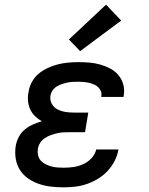

<svg xmlns="http://www.w3.org/2000/svg" viewBox="-20 -794 640 822"><path d="M253 8Q226 8 199 5Q172 2 147 -6.5Q122 -15 101 -29.5Q80 -44 66 -65.5Q52 -87 47.5 -113.5Q43 -140 47 -167Q50 -187 59.5 -206Q69 -225 85 -238.5Q101 -252 120 -260.5Q139 -269 159 -275Q143 -284 130 -296.5Q117 -309 109.5 -325.5Q102 -342 100 -361Q98 -380 102 -399Q105 -421 116 -442Q127 -463 145 -478Q163 -493 184.5 -503Q206 -513 228 -518.5Q250 -524 272 -526Q294 -528 316 -528Q340 -528 363.5 -526Q387 -524 409.5 -517.5Q432 -511 452 -500.5Q472 -490 486.5 -473Q501 -456 507.5 -433.5Q514 -411 510 -387Q510 -385 509.5 -383Q509 -381 509 -379H413Q413 -380 413.5 -381Q414 -382 414 -383Q416 -394 411.5 -404.5Q407 -415 399 -422Q391 -429 381 -433Q371 -437 360.5 -439.5Q350 -442 338.5 -443Q327 -444 316 -444Q304 -444 292 -443.5Q280 -443 268.5 -440.5Q257 -438 245 -434Q233 -430 222.5 -423.5Q212 -417 205 -406.5Q198 -396 196 -384Q193 -366 201.5 -350Q210 -334 225.5 -326Q241 -318 259 -315Q277 -312 295 -312H358L344 -228H282Q268 -228 254 -227.5Q240 -227 226.5 -224Q213 -221 199 -216Q185 -211 172.5 -203Q160 -195 152 -182.5Q144 -170 142 -156Q140 -143 143 -129.5Q146 -116 154.5 -106.5Q163 -97 175 -91Q187 -85 199.5 -81.5Q212 -78 225.5 -77Q239 -76 253 -76Q274 -76 295 -79Q316 -82 336 -91Q356 -100 371.5 -116.5Q387 -133 392 -154H487Q483 -129 471 -105.5Q459 -82 441 -62.5Q423 -43 400 -29Q377 -15 352.5 -6.5Q328 2 303 5Q278 8 253 8ZM323 -575 275 -625 434 -774 499 -706Z"/></svg>

Font: Iosevka Etoile Medium Oblique
Style: Regular
Weight: 500
Italic angle: -9°
Designer: Belleve Invis
Foundry: Belleve Invis
Version: Version 15.5.2; ttfautohint (v1.8.4)